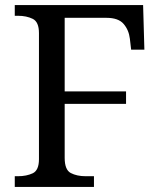

<svg xmlns="http://www.w3.org/2000/svg" viewBox="-20 -734 630 754"><path d="M38 0V-42H51Q84 -42 108.5 -53.5Q133 -65 133 -109V-604Q133 -648 108.5 -660Q84 -672 51 -672H38V-714H542L547 -539H495L490 -582Q486 -616 465.5 -640Q445 -664 398 -664H234V-375H475V-326H234V-114Q234 -67 258 -54.5Q282 -42 316 -42H349V0Z"/></svg>

Font: Noto Serif Yezidi
Style: Regular
Weight: 400
Designer: Dalton Maag Ltd
Foundry: Dalton Maag Ltd
Version: Version 1.001; ttfautohint (v1.8.4.7-5d5b)